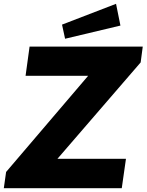

<svg xmlns="http://www.w3.org/2000/svg" viewBox="-37 -986 768 1006"><path d="M-5 -85 425 -589H97L118 -742H711L700 -659L264 -154H623L601 0H-17ZM594 -852 304 -783 288 -857 571 -966Z"/></svg>

Font: Morrison ExtraBold
Style: Regular
Weight: 800
Designer: Pablo Impallari, Rodrigo Fuenzalida (Modified by Dan O. Williams)
Version: Version 0.03;June 6, 2019;FontCreator 11.5.0.2425 64-bit; tt